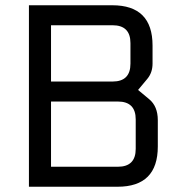

<svg xmlns="http://www.w3.org/2000/svg" viewBox="-20 -710 684 730"><path d="M90 0V-690H407Q560 -690 560 -537V-468Q560 -434 540 -410L505 -368L547 -333Q580 -306 580 -253V-153Q580 0 427 0ZM174 -76H428Q496 -76 496 -144V-256Q496 -324 428 -324H174ZM174 -400H408Q476 -400 476 -468V-546Q476 -614 408 -614H174Z"/></svg>

Font: Oxanium
Style: Regular
Weight: 400
Designer: Severin Meyer
Version: Version 1.001